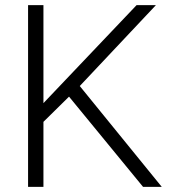

<svg xmlns="http://www.w3.org/2000/svg" viewBox="-20 -731 671 751"><path d="M250 -353 149.9 -254.4V0H89.8V-710.9H149.9V-327.6L514.2 -710.9H589.8L292 -394.5L612.8 0H539.6Z"/></svg>

Font: RobotoInd Light
Style: Regular
Weight: 300
Designer: Google
Version: Version 2.001151; 2014